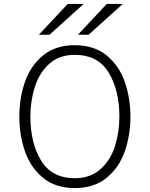

<svg xmlns="http://www.w3.org/2000/svg" viewBox="-20 -941 758 973"><path d="M78 -350Q78 -444 106.5 -526Q135 -608 198 -660Q261 -712 359 -712Q457 -712 520.5 -660Q584 -608 612.5 -525.5Q641 -443 641 -350Q641 -257 612.5 -174.5Q584 -92 520.5 -40Q457 12 359 12Q261 12 198 -40Q135 -92 106.5 -174Q78 -256 78 -350ZM585 -350Q585 -484 530.5 -573.5Q476 -663 359 -663Q280 -663 229.5 -617.5Q179 -572 156.5 -500.5Q134 -429 134 -350Q134 -216 188.5 -127Q243 -38 359 -38Q438 -38 489 -83.5Q540 -129 562.5 -200Q585 -271 585 -350ZM177 -765 323 -921H404L231 -765ZM375 -765 521 -921H602L429 -765Z"/></svg>

Font: Overpass ExtraLight
Style: Regular
Weight: 200
Designer: Delve Withrington, Thomas Jockin
Foundry: Delve Fonts
Version: Version 3.000;DELV;Overpass